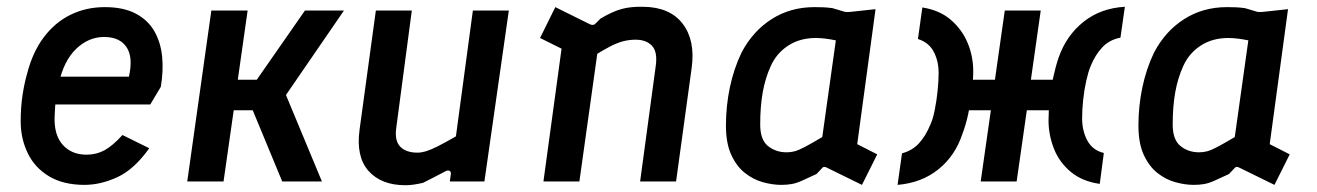

<svg xmlns="http://www.w3.org/2000/svg" viewBox="-20 -535 3882 566"><path d="M229 10Q167 10 125 -15Q83 -40 62 -83Q41 -126 41 -177Q41 -219 46.5 -255Q52 -291 60 -318Q76 -381 109 -425Q142 -469 188 -491.5Q234 -514 289 -514Q344 -514 380 -495Q416 -476 435 -443Q454 -410 458 -367.5Q462 -325 454 -279L423 -227H123L133 -309H360Q373 -366 353 -396Q333 -426 287 -426Q241 -426 204.5 -391Q168 -356 153 -288Q149 -267 145.5 -246Q142 -225 141 -191Q139 -137 165 -108Q191 -79 235 -79Q264 -79 288 -92Q312 -105 341 -137L420 -98Q376 -36 326.5 -13Q277 10 229 10Z M532 0 603 -504H710L681 -300H737L879 -504H994L812 -239L808 -291L929 0H812L725 -210H669L639 0Z M1175 11Q1104 11 1066.5 -31Q1029 -73 1040 -153L1088 -504H1194L1148 -157Q1143 -120 1160 -102.5Q1177 -85 1211 -85Q1222 -85 1235.5 -89Q1249 -93 1270 -103.5Q1291 -114 1324 -133L1374 -504H1480L1408 0H1306L1309 -21Q1310 -29 1305 -31.5Q1300 -34 1293 -30Q1274 -20 1257.5 -11.5Q1241 -3 1227 4Q1214 7 1201 9Q1188 11 1175 11Z M1582 0 1643 -447 1691 -364 1572 -423 1617 -514 1720 -463Q1730 -459 1736 -466L1750 -480Q1785 -501 1812.5 -508.5Q1840 -516 1877 -515Q1955 -514 1992.5 -465Q2030 -416 2019 -335L1973 0H1867L1913 -340Q1919 -382 1902 -400Q1885 -418 1854 -418Q1835 -418 1817.5 -413.5Q1800 -409 1778.5 -398Q1757 -387 1724 -366L1745 -407L1688 0Z M2283 10Q2257 10 2228.5 2Q2200 -6 2175.5 -25.5Q2151 -45 2135.5 -79Q2120 -113 2120 -165Q2120 -222 2131.5 -277Q2143 -332 2166 -380Q2199 -443 2254.5 -478.5Q2310 -514 2381 -514Q2395 -514 2407 -513.5Q2419 -513 2434 -511L2471 -500Q2478 -499 2487 -500L2561 -508L2507 -110L2566 -80L2521 10L2417 -41Q2408 -46 2403 -39L2387 -22Q2361 -10 2344.5 -2.5Q2328 5 2314 7.5Q2300 10 2283 10ZM2299 -86Q2311 -86 2322.5 -89Q2334 -92 2353 -102Q2372 -112 2404 -131L2444 -416Q2410 -423 2385 -423Q2338 -423 2303.5 -400.5Q2269 -378 2252 -340Q2236 -305 2228.5 -263Q2221 -221 2221 -168Q2221 -123 2244 -104.5Q2267 -86 2299 -86Z M2871 0 2901 -210H2826L2837 -300H2913L2942 -504H3048L3019 -300H3094L3085 -210H3007L2977 0ZM2626 10 2639 -83Q2669 -91 2688.5 -112Q2708 -133 2722 -166Q2730 -183 2735.5 -210.5Q2741 -238 2744 -267.5Q2747 -297 2747 -320Q2747 -355 2732.5 -382.5Q2718 -410 2686 -420L2699 -513Q2750 -505 2783 -476.5Q2816 -448 2832.5 -408.5Q2849 -369 2849 -325Q2849 -298 2845 -264Q2841 -230 2834 -198Q2827 -166 2817 -140Q2796 -76 2746.5 -36Q2697 4 2626 10ZM3222 7Q3171 0 3137 -28Q3103 -56 3087 -96.5Q3071 -137 3071 -180Q3071 -209 3074.5 -242Q3078 -275 3085 -307.5Q3092 -340 3101 -366Q3124 -431 3174.5 -471Q3225 -511 3296 -515L3283 -424Q3251 -418 3230 -396Q3209 -374 3195 -340Q3188 -323 3182 -296Q3176 -269 3173 -240Q3170 -211 3170 -186Q3170 -149 3185.5 -120.5Q3201 -92 3234 -84Z M3499 10Q3473 10 3444.5 2Q3416 -6 3391.5 -25.5Q3367 -45 3351.5 -79Q3336 -113 3336 -165Q3336 -222 3347.5 -277Q3359 -332 3382 -380Q3415 -443 3470.5 -478.5Q3526 -514 3597 -514Q3611 -514 3623 -513.5Q3635 -513 3650 -511L3687 -500Q3694 -499 3703 -500L3777 -508L3723 -110L3782 -80L3737 10L3633 -41Q3624 -46 3619 -39L3603 -22Q3577 -10 3560.5 -2.5Q3544 5 3530 7.5Q3516 10 3499 10ZM3515 -86Q3527 -86 3538.5 -89Q3550 -92 3569 -102Q3588 -112 3620 -131L3660 -416Q3626 -423 3601 -423Q3554 -423 3519.5 -400.5Q3485 -378 3468 -340Q3452 -305 3444.5 -263Q3437 -221 3437 -168Q3437 -123 3460 -104.5Q3483 -86 3515 -86Z"/></svg>

Font: Finlandica Medium
Style: Italic
Weight: 500
Italic angle: -8°
Designer: Niklas Ekholm, Juho Hiilivirta, Jaakko Suomalainen
Foundry: Helsinki Type Studio
Version: Version 1.063